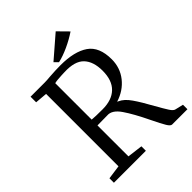

<svg xmlns="http://www.w3.org/2000/svg" viewBox="-257 -1076 1215 1215"><g transform="rotate(-45 350.0 -469.0)"><path d="M42 0ZM585 -562Q585 -486 540 -429Q495 -372 419 -348L427 -344Q462 -329 494 -283Q526 -237 567 -162Q598 -107 614.5 -81.5Q631 -56 645 -53L700 -40V0H563Q550 0 534 -26.5Q518 -53 488 -115Q438 -219 398 -277Q358 -335 313 -331Q286 -330 225 -330V-53L328 -40V0H42V-40L136 -53V-701L54 -708V-758H180Q200 -758 230 -761Q286 -765 329 -765Q452 -765 518.5 -719.5Q585 -674 585 -562ZM290 -715Q243 -713 225 -708V-382Q252 -379 320 -379Q403 -379 448 -422.5Q493 -466 493 -552Q493 -634 452 -677Q411 -720 316 -716Q308 -715 290 -715ZM459 -938 525 -871Q482 -842 431 -818.5Q380 -795 336 -785L311 -810Z"/></g></svg>

Font: Grenzecho Serif
Style: Serif-Regular
Weight: 400
Designer: Dan Reynolds
Foundry: Dan Reynolds
Version: Version 1.001; ttfautohint (v1.1) -l 5 -r 5 -G 72 -x 0 -D la